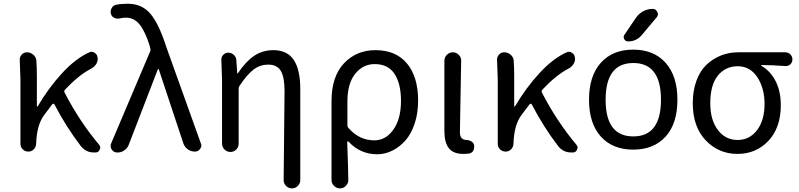

<svg xmlns="http://www.w3.org/2000/svg" viewBox="-20 -829 4367 1050"><path d="M521.5 -38.1Q528.3 -30.3 528.3 -21.5Q528.3 -16.6 525.4 -11.7Q520.5 2.9 504.9 4.9Q499 4.9 494.1 4.9Q449.2 4.9 421.9 -30.3Q341.8 -134.8 277.3 -258.8Q276.4 -261.7 272.5 -261.7Q268.6 -261.7 266.6 -259.8Q242.2 -228.5 221.7 -200.2Q180.7 -145.5 177.7 -43Q176.8 -24.4 164.6 -12.2Q152.3 0 134.8 0Q117.2 0 104.5 -12.2Q91.8 -24.4 91.8 -43V-393.6L87.9 -502.9Q87.9 -517.6 97.7 -529.3Q109.4 -543 127 -543Q146.5 -543 161.6 -530.3Q176.8 -517.6 178.7 -499Q181.6 -461.9 181.6 -416V-248Q181.6 -246.1 183.6 -246.1Q185.5 -246.1 186.5 -248Q247.1 -350.6 320.8 -430.2Q394.5 -509.8 468.8 -543Q475.6 -545.9 481.4 -545.9Q490.2 -545.9 498 -540Q512.7 -530.3 513.7 -513.7Q514.6 -510.7 514.6 -507.8Q514.6 -492.2 505.9 -478.5Q495.1 -461.9 477.5 -453.1Q411.1 -418.9 335.9 -338.9Q329.1 -332 333 -323.2Q414.1 -166 521.5 -38.1Z M683.6 -36.1Q675.8 -16.6 657.2 -4.9Q641.6 4.9 624 4.9Q620.1 4.9 617.2 4.9Q599.6 2.9 589.8 -12.7Q585 -21.5 585 -30.3Q585 -38.1 587.9 -44.9L800.8 -546.9Q804.7 -555.7 801.8 -565.4L798.8 -578.1Q774.4 -656.2 744.1 -694.3Q713.9 -732.4 668.9 -732.4Q651.4 -732.4 635.7 -728.5Q620.1 -724.6 606 -731Q591.8 -737.3 586.9 -752Q585 -758.8 585 -764.6Q585 -774.4 589.8 -783.2Q597.7 -798.8 613.3 -802.7Q641.6 -808.6 678.7 -808.6Q756.8 -808.6 803.2 -752.9Q849.6 -697.3 888.7 -574.2L1078.1 -45.9Q1081.1 -39.1 1081.1 -33.2Q1081.1 -23.4 1074.2 -14.6Q1064.5 0 1045.9 0Q1024.4 0 1006.8 -12.7Q989.3 -25.4 982.4 -45.9L848.6 -449.2Q847.7 -451.2 845.7 -451.2Q843.8 -451.2 842.8 -449.2Z M1622.1 155.3Q1622.1 173.8 1608.9 187.5Q1595.7 201.2 1576.7 201.2Q1557.6 201.2 1543.9 187.5Q1531.2 173.8 1531.2 156.2L1536.1 -330.1Q1536.1 -407.2 1515.6 -441.4Q1495.1 -475.6 1447.3 -475.6Q1403.3 -475.6 1368.7 -450.2Q1334 -424.8 1291 -361.3Q1285.2 -353.5 1285.2 -343.8V-43.9Q1285.2 -24.4 1272 -11.2Q1258.8 2 1240.2 2Q1221.7 2 1208 -11.2Q1194.3 -24.4 1194.3 -43.9V-392.6L1190.4 -503.9Q1190.4 -517.6 1200.2 -528.3Q1211.9 -541 1228.5 -541Q1245.1 -541 1258.3 -529.3Q1271.5 -517.6 1272.5 -500L1277.3 -428.7Q1277.3 -426.8 1278.8 -426.8Q1280.3 -426.8 1281.2 -428.7Q1324.2 -493.2 1370.1 -523.9Q1416 -554.7 1474.6 -554.7Q1550.8 -554.7 1586.4 -501.5Q1622.1 -448.2 1622.1 -341.8Z M1793 155.3V-276.4Q1793 -410.2 1860.8 -482.4Q1928.7 -554.7 2033.2 -554.7Q2145.5 -554.7 2206.1 -481.4Q2266.6 -408.2 2266.6 -278.3Q2266.6 -210.9 2248 -154.3Q2229.5 -97.7 2197.8 -61.5Q2166 -25.4 2126 -5.4Q2085.9 14.6 2043 14.6Q1950.2 14.6 1885.7 -54.7Q1883.8 -56.6 1881.3 -55.7Q1878.9 -54.7 1878.9 -52.7Q1884.8 115.2 1884.8 155.3Q1884.8 173.8 1871.1 187.5Q1858.4 201.2 1839.4 201.2Q1820.3 201.2 1806.6 187.5Q1793 173.8 1793 155.3ZM2027.3 -61.5Q2089.8 -61.5 2131.3 -120.1Q2172.9 -178.7 2172.9 -277.3Q2172.9 -371.1 2137.7 -424.8Q2102.5 -478.5 2029.3 -478.5Q1964.8 -478.5 1922.4 -425.3Q1879.9 -372.1 1879.9 -274.4V-144.5Q1879.9 -134.8 1886.7 -127.9Q1945.3 -61.5 2027.3 -61.5Z M2513.7 12.7Q2459 12.7 2434.6 -18.6Q2410.2 -49.8 2410.2 -113.3V-497.1Q2410.2 -515.6 2423.8 -529.3Q2437.5 -543 2456.5 -543Q2475.6 -543 2488.3 -529.3Q2502 -516.6 2502 -498L2495.1 -106.4Q2495.1 -63.5 2532.2 -63.5Q2546.9 -62.5 2558.6 -55.2Q2570.3 -47.9 2573.2 -34.2Q2573.2 -30.3 2573.2 -25.4Q2573.2 -14.6 2568.4 -4.9Q2560.5 7.8 2545.9 10.7Q2531.2 12.7 2513.7 12.7Z M3131.8 -38.1Q3138.7 -30.3 3138.7 -21.5Q3138.7 -16.6 3135.7 -11.7Q3130.9 2.9 3115.2 4.9Q3109.4 4.9 3104.5 4.9Q3059.6 4.9 3032.2 -30.3Q2952.1 -134.8 2887.7 -258.8Q2886.7 -261.7 2882.8 -261.7Q2878.9 -261.7 2877 -259.8Q2852.5 -228.5 2832 -200.2Q2791 -145.5 2788.1 -43Q2787.1 -24.4 2774.9 -12.2Q2762.7 0 2745.1 0Q2727.5 0 2714.8 -12.2Q2702.1 -24.4 2702.1 -43V-393.6L2698.2 -502.9Q2698.2 -517.6 2708 -529.3Q2719.7 -543 2737.3 -543Q2756.8 -543 2772 -530.3Q2787.1 -517.6 2789.1 -499Q2792 -461.9 2792 -416V-248Q2792 -246.1 2793.9 -246.1Q2795.9 -246.1 2796.9 -248Q2857.4 -350.6 2931.2 -430.2Q3004.9 -509.8 3079.1 -543Q3085.9 -545.9 3091.8 -545.9Q3100.6 -545.9 3108.4 -540Q3123 -530.3 3124 -513.7Q3125 -510.7 3125 -507.8Q3125 -492.2 3116.2 -478.5Q3105.5 -461.9 3087.9 -453.1Q3021.5 -418.9 2946.3 -338.9Q2939.5 -332 2943.4 -323.2Q3024.4 -166 3131.8 -38.1Z M3292 -283.2Q3292 -83 3443.4 -83Q3594.7 -83 3594.7 -283.7Q3594.7 -484.4 3443.4 -484.4Q3292 -484.4 3292 -283.2ZM3621.1 -83Q3555.7 -10.7 3442.9 -10.7Q3330.1 -10.7 3265.6 -82.5Q3201.2 -154.3 3201.2 -283.7Q3201.2 -413.1 3265.6 -485.4Q3330.1 -557.6 3442.9 -557.6Q3555.7 -557.6 3620.1 -485.4Q3684.6 -413.1 3684.6 -283.7Q3684.6 -154.3 3621.1 -83ZM3457 -730.5Q3472.7 -753.9 3497.1 -767.1Q3521.5 -780.3 3549.8 -780.3Q3567.4 -780.3 3574.2 -763.7Q3578.1 -757.8 3578.1 -752Q3578.1 -742.2 3571.3 -734.4L3489.3 -636.7Q3460 -602.5 3415 -602.5Q3400.4 -602.5 3393.6 -615.2Q3390.6 -621.1 3390.6 -627Q3390.6 -632.8 3395.5 -639.6Z M4012.7 12.7Q3910.2 12.7 3839.4 -61.5Q3768.6 -135.7 3768.6 -264.6Q3768.6 -334 3789.1 -388.7Q3809.6 -443.4 3844.7 -476.1Q3879.9 -508.8 3923.8 -525.9Q3967.8 -543 4016.6 -543H4274.4Q4291 -543 4302.2 -531.7Q4313.5 -520.5 4313.5 -503.9Q4313.5 -488.3 4302.2 -477.5Q4291 -466.8 4275.4 -467.8Q4207 -472.7 4144.5 -473.6Q4142.6 -473.6 4142.6 -471.7Q4142.6 -469.7 4144.5 -468.8Q4194.3 -439.5 4222.2 -384.3Q4250 -329.1 4250 -253.9Q4250 -130.9 4182.6 -59.1Q4115.2 12.7 4012.7 12.7ZM4013.7 -63.5Q4079.1 -63.5 4120.1 -117.2Q4161.1 -170.9 4161.1 -260.7Q4161.1 -346.7 4121.6 -406.7Q4082 -466.8 4014.6 -466.8Q3947.3 -466.8 3905.8 -415.5Q3864.3 -364.3 3864.3 -264.6Q3864.3 -172.9 3905.8 -118.2Q3947.3 -63.5 4013.7 -63.5Z"/></svg>

Font: Gen Jyuu GothicX Regular
Style: Regular
Weight: 400
Designer: [Source Han Sans]
Ryoko NISHIZUKA  (kana & ideographs); Paul D. Hunt (Latin, Greek & Cyrillic); Wenlong ZHANG  (bopomofo
Version: Version 1.002.20150607